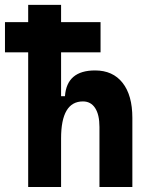

<svg xmlns="http://www.w3.org/2000/svg" viewBox="-20 -752 626 772"><path d="M379.9 0V-241.7Q379.9 -291 362.5 -317.6Q345.2 -344.2 313.5 -344.2Q225.6 -344.2 225.6 -195.8V0H93.3V-541.5H0V-663.1H93.3V-732.4H225.6V-663.1H384.3V-541.5H225.6V-365.2H241.2Q248.5 -468.8 362.3 -468.8Q433.6 -468.8 472.9 -418.9Q512.2 -369.1 512.2 -278.3V0Z"/></svg>

Font: Cascadia Code NF
Style: Bold
Weight: 700
Monospace: yes
Designer: Aaron Bell
Foundry: Saja Typeworks
Version: Version 2404.023; ttfautohint (v1.8.4)